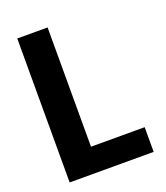

<svg xmlns="http://www.w3.org/2000/svg" viewBox="-136 -831 799 924"><g transform="rotate(-20 263.5 -368.5)"><path d="M61 0V-737.3H216.3V-126.5H491.2V0Z"/></g></svg>

Font: Epilogue
Style: Bold
Weight: 700
Designer: Tyler Finck
Foundry: Etcetera Type Co
Version: Version 2.112